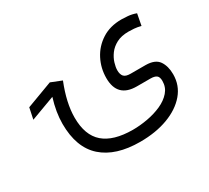

<svg xmlns="http://www.w3.org/2000/svg" viewBox="-118 -533 1058 971"><g transform="rotate(-30 410.5 -48.0)"><path d="M267.6 -220.7Q224.6 -113.8 224.6 -27.8Q224.6 74.7 280.5 123.3Q336.4 171.9 449.2 172.4Q491.7 172.4 536.1 164.3Q580.6 156.2 618.2 139.4Q655.8 122.6 679 95.9Q702.1 69.3 702.1 32.7Q702.1 9.3 690.7 0.7Q679.2 -7.8 656.2 -7.8H576.2Q463.4 -7.8 463.4 -121.1Q463.4 -178.2 489 -228.3Q514.6 -278.3 562.7 -309.3Q610.8 -340.3 677.7 -340.3Q690.9 -340.3 714.6 -338.4Q738.3 -336.4 762.2 -327.6L749.5 -260.7Q729 -266.1 710 -267.6Q690.9 -269 677.7 -269Q636.2 -269 607.9 -254.2Q579.6 -239.3 562.7 -216.6Q545.9 -193.8 538.6 -169.7Q531.2 -145.5 531.2 -127.4Q531.2 -104 541.7 -91.6Q552.2 -79.1 581.1 -79.1H668.9Q723.6 -78.6 744.9 -47.9Q766.1 -17.1 766.1 30.8Q766.1 95.2 725.3 143.1Q684.6 190.9 613.8 217.3Q543 243.7 451.7 243.7Q309.6 243.7 232.7 175.3Q155.8 106.9 155.8 -31.2Q155.8 -99.1 179.7 -175.8L38.6 -123.5L52.2 -188.5L205.1 -245.6V-246.1V-245.6L205.6 -246.1L205.1 -245.6Z"/></g></svg>

Font: Vazir Light FD
Style: Light-FD
Weight: 300
Designer: Saber Rastikerdar
Foundry: Saber Rastikerdar
Version: Version 30.1.0